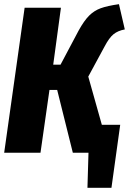

<svg xmlns="http://www.w3.org/2000/svg" viewBox="-21 -732 618 920"><path d="M467 -134H555L513 168H398L403 0H328L253 -301H216L173 0H-1L97 -695H271L234 -422H269L356 -586Q382 -633 406 -657Q430 -681 461.5 -692.5Q493 -704 549 -712L577 -591Q544 -585 523 -568Q502 -551 480 -509L402 -365Z"/></svg>

Font: Fira Sans Extra Condensed ExtraBold
Style: Italic
Weight: 800
Width: 3
Italic angle: -8°
Designer: Carrois Corporate & Edenspiekermann AG
Foundry: Carrois Corporate GbR & Edenspiekermann AG
Version: Version 4.203